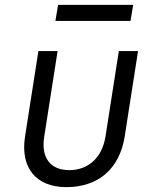

<svg xmlns="http://www.w3.org/2000/svg" viewBox="-20 -760 640 790"><path d="M208 -674H517L528 -740H219ZM253 10C385 10 472 -66 493 -198L548 -550H469L414 -198C400 -111 343 -60 265 -60C187 -60 148 -111 162 -198L217 -550H138L83 -198C63 -70 128 10 253 10Z"/></svg>

Font: JetBrains Mono Light
Style: Italic
Weight: 336
Italic angle: -9°
Monospace: yes
Designer: Philipp Nurullin, Konstantin Bulenkov
Foundry: JetBrains
Version: Version 2.305